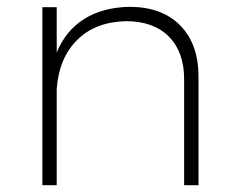

<svg xmlns="http://www.w3.org/2000/svg" viewBox="-20 -542 688 562"><path d="M104 0V-521H146V-388.2Q172.4 -452.6 226.6 -486.6Q280.8 -520.5 358.9 -522Q454.1 -522 507.6 -467.5Q561 -413.1 561 -317.9V0H519V-310.1Q519 -390.1 474.1 -435.1Q429.2 -480 349.1 -480Q259.3 -478 206.1 -425.3Q152.8 -372.6 146 -282.2V0Z"/></svg>

Font: Montserrat Ultra Light
Style: Regular
Weight: 200
Designer: Julieta Ulanovsky
Foundry: Julieta Ulanovsky
Version: Version 3.001;PS 003.001;hotconv 1.0.70;makeotf.lib2.5.58329